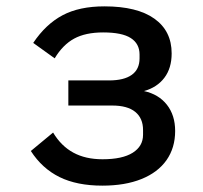

<svg xmlns="http://www.w3.org/2000/svg" viewBox="-20 -572 640 604"><path d="M77 -97 147 -155Q172.5 -112.5 210.8 -91.8Q249 -71 302.5 -71Q365 -71 397.5 -91.5Q430 -112 430 -148V-163Q430 -200 405.5 -220Q381 -240 333 -240H195V-319H323Q370 -319 394.5 -336.5Q419 -354 419 -388.5V-400.5Q419 -434.5 391.5 -452.2Q364 -470 304.5 -470Q249 -470 213.2 -450.5Q177.5 -431 152 -388.5L84.5 -437Q124 -496 176.8 -524Q229.5 -552 308.5 -552Q411.5 -552 465.8 -513.2Q520 -474.5 520 -404Q520 -357.5 497 -327.2Q474 -297 433 -285.5Q479 -275.5 505 -242.5Q531 -209.5 531 -160Q531 -107 503.8 -68.2Q476.5 -29.5 425 -8.8Q373.5 12 302 12Q222 12 167.2 -15Q112.5 -42 77 -97Z"/></svg>

Font: JuliaMono Medium
Style: Regular
Weight: 500
Monospace: yes
Designer: cormullion
Foundry: corm
Version: Version 0.054; ttfautohint (v1.8.4)